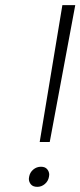

<svg xmlns="http://www.w3.org/2000/svg" viewBox="-20 -722 312 745"><path d="M272 -702 173 -171H134L222 -702ZM125 3Q108 3 100 -6.5Q92 -16 92 -28Q92 -32 93 -36Q96 -53 109 -64Q122 -75 139 -75Q155 -75 163 -65.5Q171 -56 171 -44Q171 -40 170 -36Q167 -19 154 -8Q141 3 125 3Z"/></svg>

Font: Fz Poppins ExtLt
Style: Italic
Weight: 200
Italic angle: -10°
Designer: Ninad Kale (Devanagari), Jonny Pinhorn (Latin)
Foundry: Indian Type Foundry
Version: Vit hóa bi Vntype.Com & FontZin.Com